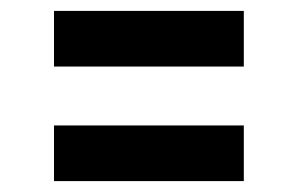

<svg xmlns="http://www.w3.org/2000/svg" viewBox="-20 -428 546 352"><path d="M79 -198H427V-96H79ZM79 -408H427V-306H79Z"/></svg>

Font: Karla ExtraLight
Style: Bold
Weight: 700
Version: Version 2.001